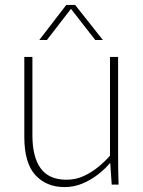

<svg xmlns="http://www.w3.org/2000/svg" viewBox="-20 -752 582 782"><path d="M243 10Q169 10 124 -39Q79 -88 79 -195V-520H112V-201Q112 -113 145.5 -66.5Q179 -20 251 -20Q289 -20 322 -35.5Q355 -51 382 -73.5Q409 -96 428 -118V-520H461V-125Q461 -87 461.5 -58Q462 -29 463 0H435L429 -88H428Q409 -65 380.5 -42.5Q352 -20 317 -5Q282 10 243 10ZM140 -589 250 -732H286L399 -589H368L269 -716L171 -589Z"/></svg>

Font: Murecho ExtraLight
Style: Regular
Weight: 200
Designer: Neil Summerour
Foundry: Positype
Version: Version 1.010; ttfautohint (v1.8.3)